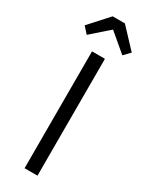

<svg xmlns="http://www.w3.org/2000/svg" viewBox="-248 -1017 829 1063"><g transform="rotate(30 166.5 -486.0)"><path d="M125.5 -747.1H208V0H125.5ZM18.1 -851.6 127.4 -972.2H205.6L319.3 -851.1L281.7 -812L166 -909.7L54.2 -811.5Z"/></g></svg>

Font: Armata
Style: Regular
Weight: 400
Designer: Viktoriya Grabowska
Foundry: Viktoriya Grabowska
Version: Version 1.003